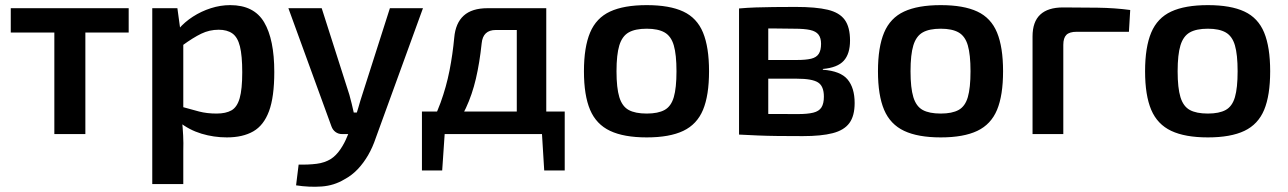

<svg xmlns="http://www.w3.org/2000/svg" viewBox="-20 -523 5023 749"><path d="M313 -491V0H192V-491ZM482 -491V-396H22V-491Z M878 -503Q971 -503 1010.5 -436Q1050 -369 1050 -242Q1050 -145 1029.5 -89.5Q1009 -34 968 -10.5Q927 13 865 13Q814 13 766 -1.5Q718 -16 679 -47L687 -107Q726 -96 756.5 -88Q787 -80 825 -80Q861 -80 883 -92.5Q905 -105 915 -140Q925 -175 925 -241Q925 -306 916 -342Q907 -378 886.5 -392.5Q866 -407 833 -407Q797 -407 765 -391.5Q733 -376 692 -346L677 -410Q700 -437 732.5 -458Q765 -479 802.5 -491Q840 -503 878 -503ZM672 -491 685 -396 695 -382V-65L690 -53Q693 -24 694.5 5.5Q696 35 695 66V195H574V-491Z M1630 -491 1446 15Q1434 51 1416.5 81.5Q1399 112 1376 136.5Q1353 161 1323 177Q1283 201 1235 204.5Q1187 208 1135 200L1145 119Q1183 120 1215 116Q1247 112 1271 97Q1291 84 1307.5 60Q1324 36 1335 8L1361 -53Q1370 -75 1378 -103.5Q1386 -132 1393 -153L1501 -491ZM1235 -491 1343 -153Q1348 -136 1352 -118.5Q1356 -101 1360 -84H1385L1345 0H1314Q1300 0 1289 -8Q1278 -16 1273 -30L1105 -491Z M2099 -491V-406H1914Q1864 -406 1859 -354Q1851 -278 1836.5 -216Q1822 -154 1797.5 -101.5Q1773 -49 1735 0H1639Q1676 -60 1698.5 -122Q1721 -184 1733.5 -247.5Q1746 -311 1752 -376Q1757 -433 1789 -462Q1821 -491 1882 -491ZM1715 -5 1705 142H1626V-5ZM2183 -88V0H1626V-88ZM2183 -5V142H2103L2094 -5ZM2111 -491V0H1996V-491Z M2503 -503Q2592 -503 2645.5 -478Q2699 -453 2722.5 -396Q2746 -339 2746 -245Q2746 -151 2722.5 -94.5Q2699 -38 2645.5 -12.5Q2592 13 2503 13Q2414 13 2360 -12.5Q2306 -38 2282 -94.5Q2258 -151 2258 -245Q2258 -339 2282 -396Q2306 -453 2360 -478Q2414 -503 2503 -503ZM2503 -411Q2458 -411 2432.5 -396.5Q2407 -382 2396 -346Q2385 -310 2385 -245Q2385 -180 2396 -144Q2407 -108 2432.5 -94Q2458 -80 2503 -80Q2547 -80 2572.5 -94Q2598 -108 2608.5 -144Q2619 -180 2619 -245Q2619 -310 2608.5 -346Q2598 -382 2572.5 -396.5Q2547 -411 2503 -411Z M3084 -496Q3163 -496 3209 -485Q3255 -474 3275.5 -445.5Q3296 -417 3296 -365Q3296 -313 3271.5 -286Q3247 -259 3190 -254V-251Q3259 -246 3286.5 -213Q3314 -180 3314 -121Q3314 -71 3293.5 -43Q3273 -15 3228.5 -3.5Q3184 8 3112 8Q3056 8 3014 7.5Q2972 7 2936.5 5.5Q2901 4 2863 2L2876 -80Q2897 -79 2955.5 -78.5Q3014 -78 3093 -78Q3130 -78 3152.5 -83.5Q3175 -89 3184.5 -104Q3194 -119 3194 -146Q3194 -187 3171 -201.5Q3148 -216 3089 -216H2875V-289H3089Q3124 -289 3144.5 -294Q3165 -299 3174 -313Q3183 -327 3183 -352Q3183 -375 3173 -388Q3163 -401 3140.5 -406Q3118 -411 3079 -411Q3032 -412 2995 -412Q2958 -412 2929 -412Q2900 -412 2876 -409L2863 -490Q2897 -493 2928.5 -494Q2960 -495 2997.5 -495.5Q3035 -496 3084 -496ZM2977 -490V2H2863V-490Z M3650 -503Q3739 -503 3792.5 -478Q3846 -453 3869.5 -396Q3893 -339 3893 -245Q3893 -151 3869.5 -94.5Q3846 -38 3792.5 -12.5Q3739 13 3650 13Q3561 13 3507 -12.5Q3453 -38 3429 -94.5Q3405 -151 3405 -245Q3405 -339 3429 -396Q3453 -453 3507 -478Q3561 -503 3650 -503ZM3650 -411Q3605 -411 3579.5 -396.5Q3554 -382 3543 -346Q3532 -310 3532 -245Q3532 -180 3543 -144Q3554 -108 3579.5 -94Q3605 -80 3650 -80Q3694 -80 3719.5 -94Q3745 -108 3755.5 -144Q3766 -180 3766 -245Q3766 -310 3755.5 -346Q3745 -382 3719.5 -396.5Q3694 -411 3650 -411Z M4127 -494Q4193 -494 4261.5 -493Q4330 -492 4389 -484L4384 -399H4180Q4152 -399 4140 -387Q4128 -375 4128 -348V0H4008V-381Q4008 -438 4038 -466Q4068 -494 4127 -494Z M4692 -503Q4781 -503 4834.5 -478Q4888 -453 4911.5 -396Q4935 -339 4935 -245Q4935 -151 4911.5 -94.5Q4888 -38 4834.5 -12.5Q4781 13 4692 13Q4603 13 4549 -12.5Q4495 -38 4471 -94.5Q4447 -151 4447 -245Q4447 -339 4471 -396Q4495 -453 4549 -478Q4603 -503 4692 -503ZM4692 -411Q4647 -411 4621.5 -396.5Q4596 -382 4585 -346Q4574 -310 4574 -245Q4574 -180 4585 -144Q4596 -108 4621.5 -94Q4647 -80 4692 -80Q4736 -80 4761.5 -94Q4787 -108 4797.5 -144Q4808 -180 4808 -245Q4808 -310 4797.5 -346Q4787 -382 4761.5 -396.5Q4736 -411 4692 -411Z"/></svg>

Font: Exo 2 SemiBold
Style: Regular
Weight: 600
Designer: Natanael Gama
Foundry: Natanael Gama
Version: Version 2.010